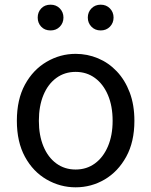

<svg xmlns="http://www.w3.org/2000/svg" viewBox="-20 -787 646 820"><path d="M303 13Q237 13 179 -20.5Q121 -54 86.5 -117.5Q52 -181 52 -271Q52 -362 86.5 -425.5Q121 -489 179 -523Q237 -557 303 -557Q353 -557 398.5 -538Q444 -519 479 -482Q514 -445 534 -392Q554 -339 554 -271Q554 -181 519 -117.5Q484 -54 427 -20.5Q370 13 303 13ZM303 -63Q350 -63 385.5 -89Q421 -115 441 -162Q461 -209 461 -271Q461 -334 441 -381Q421 -428 385.5 -454Q350 -480 303 -480Q256 -480 220.5 -454Q185 -428 165.5 -381Q146 -334 146 -271Q146 -209 165.5 -162Q185 -115 220.5 -89Q256 -63 303 -63ZM196 -657Q171 -657 156 -673Q141 -689 141 -712Q141 -735 156 -751Q171 -767 196 -767Q220 -767 235.5 -751Q251 -735 251 -712Q251 -689 235.5 -673Q220 -657 196 -657ZM410 -657Q386 -657 370.5 -673Q355 -689 355 -712Q355 -735 370.5 -751Q386 -767 410 -767Q434 -767 449.5 -751Q465 -735 465 -712Q465 -689 449.5 -673Q434 -657 410 -657Z"/></svg>

Font: Noto Sans SC Thin
Style: Regular
Weight: 400
Version: Version 2.004-H2;hotconv 1.0.118;makeotfexe 2.5.65603